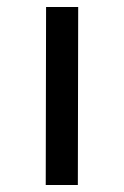

<svg xmlns="http://www.w3.org/2000/svg" viewBox="-20 -530 356 550"><path d="M204 -510H112L111 0H203Z"/></svg>

Font: LXGW Marker Gothic
Style: Regular
Weight: 400
Version: Version 1.001